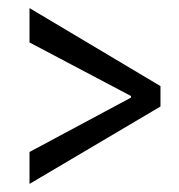

<svg xmlns="http://www.w3.org/2000/svg" viewBox="-20 -575 443 475"><path d="M53 -120V-199L304 -333.5V-337.5L53 -470V-555L377 -362V-311.5Z"/></svg>

Font: Libre Caslon Condensed
Style: Bold
Weight: 700
Designer: Pablo Impallari, Rodrigo Fuenzalida, Katja Schimmel, Ertekin Erdin
Foundry: Pablo Impallari, Rodrigo Fuenzalida
Version: Version 2.000; ttfautohint (v1.8.4.7-5d5b);gftools[0.9.33]